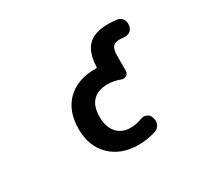

<svg xmlns="http://www.w3.org/2000/svg" viewBox="-149 -992 1298 1208"><g transform="rotate(-30 500.0 -387.5)"><path d="M542 -9.8Q416 -9.8 339.4 -84Q262.7 -158.2 262.7 -284.2Q262.7 -414.1 337.4 -487.3Q412.1 -560.5 542 -560.5H548.8Q555.7 -560.5 555.7 -567.4Q559.6 -667 603.5 -713.9Q649.4 -764.6 753.9 -764.6Q786.1 -764.6 819.3 -759.8Q842.8 -755.9 855.5 -735.4Q864.3 -720.7 864.3 -704.1Q864.3 -697.3 863.3 -690.4L861.3 -681.6Q856.4 -660.2 836.9 -649.4Q821.3 -641.6 804.7 -641.6Q798.8 -641.6 793.9 -642.6Q781.2 -644.5 769.5 -644.5Q733.4 -644.5 718.8 -627Q703.1 -609.4 703.1 -561.5V-454.1Q703.1 -434.6 686.5 -423.8Q676.8 -418 666 -418Q659.2 -418 651.4 -420.9Q604.5 -438.5 562.5 -438.5Q490.2 -438.5 452.6 -399.9Q415 -361.3 415 -284.2Q415 -210.9 452.1 -168.9Q490.2 -127.9 549.8 -127.9Q592.8 -127.9 634.8 -144.5Q645.5 -148.4 655.3 -148.4Q666 -148.4 676.8 -143.6Q697.3 -135.7 703.1 -114.3L706.1 -106.4Q709 -96.7 709 -86.9Q709 -73.2 703.1 -60.5Q692.4 -38.1 669.9 -30.3Q605.5 -9.8 542 -9.8Z"/></g></svg>

Font: Rounded Mgen+ 2m bold
Style: Bold
Weight: 700
Designer: [Source Han Sans]
Ryoko NISHIZUKA  (kana & ideographs); Paul D. Hunt (Latin, Greek & Cyrillic); Wenlong ZHANG  (bopomofo
Version: Version 1.059.20150602